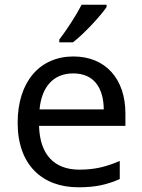

<svg xmlns="http://www.w3.org/2000/svg" viewBox="-20 -786 604 816"><path d="M433 -756V-766H327C304 -721 261 -655 232 -618V-606H290C337 -642 408 -719 433 -756ZM292 -546C150 -546 55 -440 55 -264C55 -85 160 10 313 10C386 10 434 -1 489 -25V-102C433 -78 385 -65 317 -65C210 -65 149 -130 146 -251H513V-304C513 -450 429 -546 292 -546ZM291 -474C380 -474 420 -412 421 -321H148C157 -417 207 -474 291 -474Z"/></svg>

Font: Noto Sans Bhaiksuki
Style: Regular
Weight: 400
Designer: Monotype Design Team
Foundry: Monotype Imaging Inc.
Version: Version 2.002